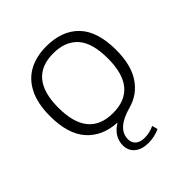

<svg xmlns="http://www.w3.org/2000/svg" viewBox="-204 -687 1028 1028"><g transform="rotate(-45 310.0 -173.0)"><path d="M267 111.5Q267 139 285.5 154.5Q304 170 336 170Q373.5 170 409.5 153L418 185Q399 194 376.5 199Q354 204 332.5 204Q282.5 204 253.5 180.2Q224.5 156.5 224.5 115.5Q224.5 49.5 291 9Q182.5 3.5 121 -66Q59.5 -135.5 59.5 -270.5Q59.5 -364 90.2 -426.2Q121 -488.5 177.2 -519Q233.5 -549.5 310 -549.5Q428.5 -549.5 494.8 -480.8Q561 -412 561 -270.5Q561 -158 516.2 -90.5Q471.5 -23 391.5 -1.5Q267 33 267 111.5ZM310 -43.5Q497.5 -43.5 497.5 -270Q497.5 -388.5 448.8 -442.5Q400 -496.5 310 -496.5Q123 -496.5 123 -271.5Q123 -43.5 310 -43.5Z"/></g></svg>

Font: Encode Sans Expanded Light
Style: Regular
Weight: 300
Width: 7
Designer: Multiple Designers
Foundry: Impallari Type
Version: Version 2.000